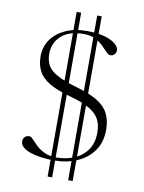

<svg xmlns="http://www.w3.org/2000/svg" viewBox="-98 -875 784 1045"><g transform="rotate(10 294.5 -353.0)"><path d="M239.5 102.5V-807.5H264.5V102.5ZM353 102.5V-807.5H378V102.5ZM257.5 10Q220 10 186.2 5.2Q152.5 0.5 126.2 -8.5Q100 -17.5 84.8 -31Q69.5 -44.5 69.5 -62.5Q69.5 -76.5 78.5 -86.5Q87.5 -96.5 104.5 -96.5Q113 -96.5 125 -83.2Q137 -70 155.2 -52.5Q173.5 -35 201 -21.5Q228.5 -8 268 -8Q321.5 -8 366.2 -27Q411 -46 437.8 -84.2Q464.5 -122.5 464.5 -180.5Q464.5 -220 449.8 -250.5Q435 -281 395.8 -305Q356.5 -329 282.5 -349Q209 -369 166.5 -394.5Q124 -420 106 -454.8Q88 -489.5 88 -537Q88 -587 115.2 -627.2Q142.5 -667.5 193.2 -691.2Q244 -715 314 -715Q374.5 -715 413.8 -703Q453 -691 472.5 -673.8Q492 -656.5 492 -640Q492 -627 483.5 -617Q475 -607 459.5 -607Q450 -607 437.5 -620.5Q425 -634 407 -651.5Q389 -669 362.5 -682.5Q336 -696 298.5 -696Q218 -696 175 -656.8Q132 -617.5 132 -558Q132 -523 145.5 -496.2Q159 -469.5 197.2 -447.5Q235.5 -425.5 310 -404Q385 -383 428.5 -356Q472 -329 490.5 -291.5Q509 -254 509 -201.5Q509 -135.5 476 -88Q443 -40.5 386.2 -15.2Q329.5 10 257.5 10Z"/></g></svg>

Font: Newsreader 60pt Light
Style: Regular
Weight: 300
Designer: Hugues Gentile
Foundry: Production Type
Version: Version 1.003